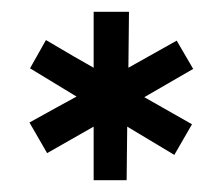

<svg xmlns="http://www.w3.org/2000/svg" viewBox="-20 -740 375 326"><path d="M60 -480 30 -532Q37 -536 77 -558L110 -576L31 -624L58 -672Q112 -640 139 -625V-720H199L198 -625L280 -671L308 -623L225 -575L306 -529L276 -477L196 -525L195 -434H139V-525Z"/></svg>

Font: Josefin Sans
Style: Regular
Weight: 400
Designer: Santiago Orozco
Foundry: Typemade
Version: Version 2.000